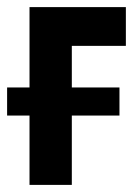

<svg xmlns="http://www.w3.org/2000/svg" viewBox="-20 -520 378 540"><path d="M334 -391H182V-274H316V-195H182V0H63V-195H0V-274H63V-500H334Z"/></svg>

Font: PT Sans Narrow
Style: Bold
Weight: 700
Width: 3
Designer: A.Korolkova, O.Umpeleva, V.Yefimov
Foundry: ParaType Ltd
Version: Version 2.003W OFL